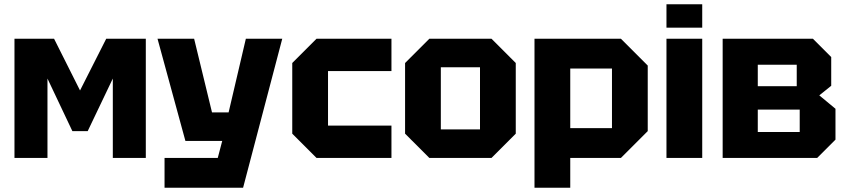

<svg xmlns="http://www.w3.org/2000/svg" viewBox="-20 -742 3977 902"><path d="M48 0V-560H234L356 -317L479 -560H665V0H510V-373L392 -126H320L203 -373V0Z M753 140V0H1003L1024 -80H851L720 -560H892L976 -214H1054L1135 -560H1306L1122 140Z M1353 -114V-446L1467 -560H1819V-408H1521V-152H1819V0H1467Z M1883 -114V-446L1997 -560H2289L2403 -446V-114L2289 0H1997ZM2051 -134H2235V-426H2051Z M2491 140V-560H2897L3023 -434V-126L2897 0H2659V140ZM2855 -420H2659V-140H2855Z M3111 0V-560H3279V0ZM3111 -612V-722H3279V-612Z M3375 -560V0H3819L3905 -86V-231L3829 -294L3885 -339V-474L3799 -560ZM3540 -337V-438H3723V-337ZM3540 -122V-227H3737V-122Z"/></svg>

Font: Tektur
Style: Bold
Weight: 700
Designer: Adam Jagosz
Foundry: Adam Jagosz
Version: Version 1.005;gftools[0.9.30]